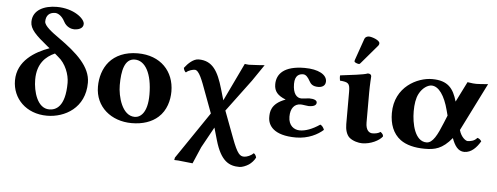

<svg xmlns="http://www.w3.org/2000/svg" viewBox="-56 -853 3220 1244"><g transform="rotate(5 1553.5 -231.5)"><path d="M243 -427C151 -394 38 -328 38 -200C38 -83 128 10 264 10C380 10 510 -62 510 -226C510 -330 418 -413 298 -498C251 -531 200 -569 200 -597C200 -637 223 -658 260 -658C276 -658 303 -645 322 -608C341 -571 375 -563 391 -563C414 -563 450 -571 450 -603C450 -637 378 -698 267 -698C188 -698 111 -666 111 -587C111 -540 149 -503 229 -438ZM303 -377C353 -338 379 -267 379 -214C379 -56 317 -32 275 -32C198 -32 168 -139 168 -217C168 -321 222 -370 281 -396Z M577 -207C577 -76 681 10 815 10C886 10 945 -10 986 -47C1037 -92 1054 -160 1054 -216C1054 -347 965 -444 816 -444C733 -444 671 -415 632 -370C594 -326 577 -266 577 -207ZM800 -402C868 -402 914 -321 914 -184C914 -64 867 -32 831 -32C749 -32 717 -155 717 -229C717 -321 733 -402 800 -402Z M1270 -234 1321 -97 1114 208 1111 224 1137 225 1231 235 1278 126 1352 -8 1375 72C1414 207 1469 232 1536 232C1552 232 1578 222 1596 210C1611 200 1630 180 1638 162C1636 154 1630 137 1619 136C1606 151 1578 163 1560 163C1533 163 1516 151 1478 49L1413 -124L1568 -332L1641 -439C1641 -439 1563 -433 1539 -433C1532 -433 1512 -436 1512 -436L1394 -189L1373 -261C1340 -375 1302 -439 1212 -439C1179 -439 1145 -408 1121 -376C1123 -364 1130 -350 1137 -348C1153 -364 1182 -370 1193 -370C1221 -370 1244 -305 1270 -234Z M1830 -121C1830 -175 1855 -206 1896 -206C1909 -206 1938 -200 1947 -200C1986 -200 1998 -212 1998 -227C1998 -241 1980 -250 1948 -250C1940 -250 1910 -245 1897 -245C1866 -245 1841 -272 1841 -335C1841 -393 1872 -402 1895 -402C1914 -402 1928 -383 1939 -363C1949 -345 1961 -329 1999 -329C2019 -329 2046 -337 2046 -369C2046 -413 1990 -444 1901 -444C1767 -444 1720 -389 1720 -322C1720 -276 1743 -250 1796 -229C1700 -194 1700 -137 1700 -106C1700 -54 1737 10 1883 10C1964 10 2026 -24 2060 -55C2055 -69 2047 -81 2034 -87C1984 -53 1940 -38 1904 -38C1868 -38 1830 -62 1830 -121Z M2331 -127V-321C2331 -371 2335 -427 2335 -427C2335 -438 2326 -444 2312 -444C2284 -433 2203 -425 2134 -416C2132 -410 2134 -388 2136 -382C2191 -377 2201 -371 2201 -314V-105C2201 -70 2210 -36 2231 -18C2254 1 2290 10 2314 10C2369 10 2425 -18 2445 -46C2445 -58 2439 -64 2427 -74C2414 -64 2394 -60 2375 -60C2353 -60 2331 -77 2331 -127ZM2298 -683C2287 -683 2274 -677 2270 -666L2220 -523C2219 -520 2219 -515 2219 -514C2219 -507 2241 -500 2249 -500C2253 -500 2257 -504 2260 -508L2364 -630C2368 -635 2369 -640 2369 -645C2369 -665 2318 -683 2298 -683Z M2730 -444C2636 -444 2489 -374 2489 -202C2489 -131 2511 -70 2562 -32C2600 -4 2656 10 2721 10C2786 10 2835 0 2897 -75C2914 -28 2937 8 2978 8C3024 8 3058 -29 3082 -70C3074 -82 3065 -88 3055 -90C3038 -68 3010 -64 2993 -64C2982 -64 2951 -84 2938 -131L3094 -443C3065 -440 3031 -438 3017 -438C3005 -438 2992 -439 2960 -444L2894 -312C2870 -395 2834 -444 2730 -444ZM2850 -217 2830 -168C2798 -89 2770 -32 2729 -32C2653 -32 2629 -146 2629 -226C2629 -272 2635 -311 2650 -340C2671 -381 2706 -402 2730 -402C2777 -402 2817 -344 2841 -251Z"/></g></svg>

Font: Libertinus Serif
Style: Bold
Weight: 700
Designer: Philipp H. Poll, Khaled Hosny
Foundry: Caleb Maclennan
Version: Version 7.050;RELEASE